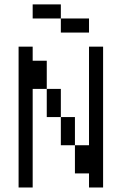

<svg xmlns="http://www.w3.org/2000/svg" viewBox="-20 -832 540 852"><path d="M250 -750H125V-812.5H250ZM62.5 -625H125V-562.5H187.5V-437.5H125V0H62.5ZM187.5 -437.5H250V-312.5H187.5ZM250 -312.5H312.5V-187.5H250ZM250 -750H375V-687.5H250ZM312.5 -187.5H375V-625H437.5V0H375V-62.5H312.5Z"/></svg>

Font: ChillBitmapSE 16px
Style: Regular
Weight: 400
Designer: Designed by Warren2060
Foundry: ChillType
Version: Version 1.000